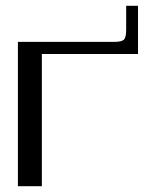

<svg xmlns="http://www.w3.org/2000/svg" viewBox="-20 -645 581 665"><path d="M458 -458H125V0H42V-500H376Q401.4 -500 409.2 -507.8Q417 -515.6 417 -542V-625H458Z"/></svg>

Font: okolaks
Style: Regular
Weight: 500
Version: Version 000.6.0